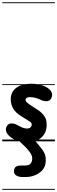

<svg xmlns="http://www.w3.org/2000/svg" viewBox="-25 -1250 506 1698"><path d="M213 9Q184 9 148.2 0.2Q112.5 -8.5 85.5 -25.5Q44 -52 32 -81Q20 -110 36 -135Q50.5 -160.5 80.2 -158.5Q110 -156.5 133.5 -141Q142.5 -136 166.2 -124.8Q190 -113.5 214 -113.5Q236 -113.5 245.8 -124.5Q255.5 -135.5 255.5 -146.5Q255.5 -155 253 -160.2Q250.5 -165.5 242 -172Q228 -182 207 -195.2Q186 -208.5 162.5 -222.5Q117 -249.5 93.5 -287.2Q70 -325 70 -372Q70 -437 118.5 -473.2Q167 -509.5 251.5 -509.5Q280.5 -509.5 313 -504Q345.5 -498.5 373 -485.5Q413 -466.5 428.8 -439Q444.5 -411.5 427.5 -379Q414.5 -355.5 386.2 -355Q358 -354.5 330.5 -369Q313.5 -378 289.2 -384.5Q265 -391 239.5 -391Q221.5 -391 211.2 -384.5Q201 -378 201 -368Q201 -355.5 215.2 -342.5Q229.5 -329.5 261.5 -309Q283 -295 306.5 -279.8Q330 -264.5 342 -252.5Q361.5 -234 374.5 -210.8Q387.5 -187.5 387.5 -143.5Q387.5 -98 366.2 -63.5Q345 -29 305.8 -10Q266.5 9 213 9ZM213 9Q184 9 148.2 0.2Q112.5 -8.5 85.5 -25.5Q44 -52 32 -81Q20 -110 36 -135Q50.5 -160.5 80.2 -158.5Q110 -156.5 133.5 -141Q142.5 -136 166.2 -124.8Q190 -113.5 214 -113.5Q236 -113.5 245.8 -124.5Q255.5 -135.5 255.5 -146.5Q255.5 -155 253 -160.2Q250.5 -165.5 242 -172Q228 -182 207 -195.2Q186 -208.5 162.5 -222.5Q117 -249.5 93.5 -287.2Q70 -325 70 -372Q70 -437 118.5 -473.2Q167 -509.5 251.5 -509.5Q280.5 -509.5 313 -504Q345.5 -498.5 373 -485.5Q413 -466.5 428.8 -439Q444.5 -411.5 427.5 -379Q414.5 -355.5 386.2 -355Q358 -354.5 330.5 -369Q313.5 -378 289.2 -384.5Q265 -391 239.5 -391Q221.5 -391 211.2 -384.5Q201 -378 201 -368Q201 -355.5 215.2 -342.5Q229.5 -329.5 261.5 -309Q283 -295 306.5 -279.8Q330 -264.5 342 -252.5Q361.5 -234 374.5 -210.8Q387.5 -187.5 387.5 -143.5Q387.5 -98 366.2 -63.5Q345 -29 305.8 -10Q266.5 9 213 9ZM172.5 315.5Q142.5 315.5 120.2 303Q98 290.5 98.5 264.5Q99 237 114.5 225.5Q130 214 160 214H190Q231.5 214 244 198.8Q256.5 183.5 259 165Q262.5 142 254 122.8Q245.5 103.5 234.5 90Q217 67.5 200 50Q183 32.5 157.5 9.5Q141.5 -5 147.2 -18Q153 -31 169.8 -39Q186.5 -47 202.5 -47Q224.5 -47 240.2 -40.2Q256 -33.5 270 -20.5Q286 -5 297.8 9Q309.5 23 320.8 37.2Q332 51.5 345.5 68.5Q364.5 92 373.2 118Q382 144 379 182.5Q376 225 349.5 254.8Q323 284.5 284.2 300Q245.5 315.5 204 315.5ZM-5 420.5H460.5V428.5H-5ZM-5 -16H460.5V0H-5ZM-5 -505.5H460.5V-497.5H-5ZM-5 -1230H460.5V-1222H-5Z"/></svg>

Font: Edu VIC WA NT Pre Guide
Style: Regular
Weight: 400
Designer: Tina and Corey Anderson, Eben Sorkin, Mirko Velimirovic
Foundry: Google for Education
Version: Version 1.000